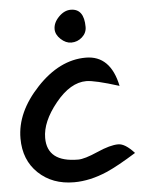

<svg xmlns="http://www.w3.org/2000/svg" viewBox="-52 -715 595 803"><g transform="rotate(-5 245.5 -313.0)"><path d="M19 -155Q19 -265 114.5 -366.5Q210 -468 320 -468Q424 -468 451 -338Q349 -370 314 -370Q247 -370 184.5 -293Q122 -216 122 -148Q122 -46 252 -46Q279 -46 334.5 -70.5Q390 -95 424 -95Q453 -95 491 -53Q414 -5 366 16Q294 47 227 47Q136 47 77.5 -8.5Q19 -64 19 -155ZM201 -598Q201 -625 224.5 -649Q248 -673 275 -673Q331 -673 331 -596Q331 -571 311.5 -553.5Q292 -536 266 -536Q243 -536 222 -555.5Q201 -575 201 -598Z"/></g></svg>

Font: Wortlaut AH
Style: SemiBold
Weight: 600
Designer: Andreas Höfeld
Foundry: Fontgrube AH
Version: Version 2.59